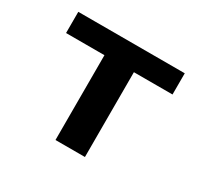

<svg xmlns="http://www.w3.org/2000/svg" viewBox="-144 -899 1162 1098"><g transform="rotate(30 437.5 -350.0)"><path d="M334.5 0V-560H81V-700H784V-560H529V0Z"/></g></svg>

Font: Trispace SemiExpanded ExtraBold
Style: Regular
Weight: 800
Width: 6
Designer: Tyler Finck
Foundry: Etcetera Type Company
Version: Version 1.210; ttfautohint (v1.8.3)